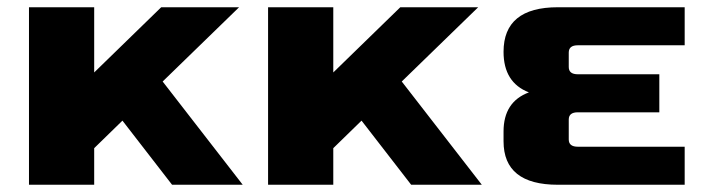

<svg xmlns="http://www.w3.org/2000/svg" viewBox="-20 -510 1950 530"><path d="M60 0V-490H240V-310L425 -490H640L429 -285L650 0H455L318 -177L240 -101V0Z M720 0V-490H900V-310L1085 -490H1300L1089 -285L1310 0H1115L978 -177L900 -101V0Z M1370 -120V-147Q1370 -229 1440 -255Q1370 -282 1370 -367Q1370 -490 1520 -490H1870V-385H1575Q1550 -385 1550 -365V-325Q1550 -305 1575 -305H1800V-200H1575Q1550 -200 1550 -180V-125Q1550 -105 1575 -105H1870V0H1520Q1370 0 1370 -120Z"/></svg>

Font: Xolonium
Style: Bold
Weight: 700
Designer: Severin Meyer
Version: Version 4.2